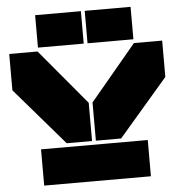

<svg xmlns="http://www.w3.org/2000/svg" viewBox="-59 -946 939 1002"><g transform="rotate(-5 410.5 -445.0)"><path d="M268.1 -210 9.8 -509.8V-700.2H158.2L400.9 -410.2V-210ZM131.8 0V-189.9H690.9V0ZM162.1 -720.2V-890.1H401.9V-720.2ZM420.9 -210V-410.2L663.1 -700.2H811V-509.8L553.2 -210ZM421.9 -720.2V-890.1H662.1V-720.2Z"/></g></svg>

Font: Nastup Basic
Style: Regular
Weight: 400
Designer: Maksym Kobuzan
Foundry: Zakznak
Version: Version 1.020;FEAKit 1.0